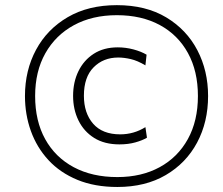

<svg xmlns="http://www.w3.org/2000/svg" viewBox="-20 -717 866 746"><path d="M436 9.5Q348 9.5 280.8 -18.2Q213.5 -46 168.2 -95Q123 -144 100 -208Q77 -272 77 -344Q77 -443.5 120 -523.5Q163 -603.5 243 -650.2Q323 -697 434 -697Q546.5 -697 625.8 -649.5Q705 -602 746.8 -522Q788.5 -442 788.5 -344Q788.5 -243 745.8 -163Q703 -83 624 -36.8Q545 9.5 436 9.5ZM436 -29Q530 -29 600.5 -67.5Q671 -106 710 -176.8Q749 -247.5 749 -344Q749 -440.5 710.2 -511Q671.5 -581.5 600.8 -619.8Q530 -658 434 -658Q338.5 -658 267.2 -619.2Q196 -580.5 156.2 -510Q116.5 -439.5 116.5 -344Q116.5 -247 155.5 -176.5Q194.5 -106 266.2 -67.5Q338 -29 436 -29ZM444 -156Q386 -156 346 -181Q306 -206 285 -248.8Q264 -291.5 264 -344.5Q264 -398 284.8 -440.5Q305.5 -483 344.2 -508Q383 -533 437.5 -533Q468.5 -533 498.5 -525Q528.5 -517 549.5 -504.5L545 -463Q514 -481.5 487.8 -487.5Q461.5 -493.5 439.5 -493.5Q381.5 -493.5 343.8 -455.5Q306 -417.5 306 -345Q306 -277.5 342 -236.2Q378 -195 447 -195Q500 -195 545 -223L551 -182Q533.5 -171.5 506 -163.8Q478.5 -156 444 -156Z"/></svg>

Font: Commissioner ExtraLight
Style: Italic
Weight: 200
Italic angle: -12°
Designer: Kostas Bartsokas
Foundry: Kostas Bartsokas
Version: Version 1.000; ttfautohint (v1.8.3)